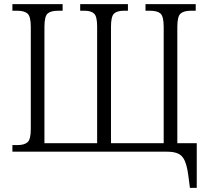

<svg xmlns="http://www.w3.org/2000/svg" viewBox="-20 -734 1007 929"><path d="M899 175 891 114Q885 69 874 44Q863 19 842.5 9.5Q822 0 789 0H40V-32H64Q97 -32 113 -45.5Q129 -59 129 -109V-604Q129 -655 113 -668.5Q97 -682 64 -682H40V-714H283V-682H260Q226 -682 210.5 -668.5Q195 -655 195 -604V-41H450V-605Q450 -654 435.5 -668Q421 -682 389 -682H368V-714H599V-682H579Q546 -682 531.5 -668Q517 -654 517 -604V-41H772V-604Q772 -655 756.5 -668.5Q741 -682 707 -682H684V-714H927V-682H903Q870 -682 854 -668.5Q838 -655 838 -604V-41H932V175Z"/></svg>

Font: Noto Serif SemiCondensed Light
Style: Regular
Weight: 300
Width: 4
Designer: Monotype Design Team
Foundry: Monotype Imaging Inc.
Version: Version 2.013